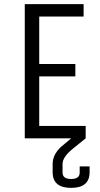

<svg xmlns="http://www.w3.org/2000/svg" viewBox="-20 -670 485 930"><path d="M100 0V-650H385V-590H170V-360H345V-300H170V-60H395V0L332 51Q283 91 283 124V166Q283 197 324.5 197Q366 197 366 166V136H414V164Q414 240 324.5 240Q235 240 235 164V124Q235 79 276 41L325 0Z"/></svg>

Font: Unica One
Style: Regular
Weight: 400
Designer: Eduardo Rodriguez Tunni
Foundry: Eduardo Rodriguez Tunni
Version: Version 1.001